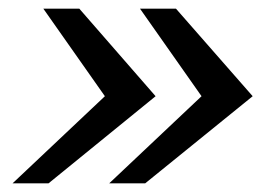

<svg xmlns="http://www.w3.org/2000/svg" viewBox="-20 -547 623 443"><path d="M386 -527 563 -325 315 -124H232L445 -325L303 -527ZM163 -527 339 -325 92 -124H9L222 -325L80 -527Z"/></svg>

Font: Archivo Expanded
Style: Italic
Weight: 400
Width: 7
Italic angle: -10°
Designer: Hector Gatti
Foundry: Omnibus-Type
Version: Version 2.001